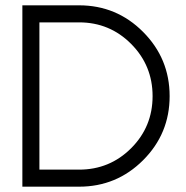

<svg xmlns="http://www.w3.org/2000/svg" viewBox="-20 -701 699 721"><path d="M277 0H64V-681H277Q418 -681 517.5 -581Q617 -481 617 -340Q617 -199 517.5 -99.5Q418 0 277 0ZM128 -64H277Q392 -64 472.5 -144.5Q553 -225 553 -340Q553 -455 472.5 -536Q392 -617 277 -617H128Z"/></svg>

Font: Timtura
Style: Regular
Weight: 400
Version: Version 1.0